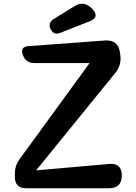

<svg xmlns="http://www.w3.org/2000/svg" viewBox="-20 -1000 723 1020"><path d="M119 0Q59 0 59 -60V-79Q59 -120 83 -153L456 -665H162Q116 -665 101 -709Q86 -752 132 -755L539 -785Q607 -789 617 -723L619 -709Q627 -654 592 -612L172 -95L560 -129Q627 -135 627 -68Q627 0 560 0ZM249 -845Q233 -877 264 -898L372 -965Q425 -1000 469 -954Q513 -908 454 -886L299 -825Q266 -812 249 -845Z"/></svg>

Font: MaokenZhuyuanTi
Style: Regular
Weight: 400
Designer: Fontworks Inc & LongZhuTi team: ZERO子、时光羊、荆南、频凡、刘鹏、Little White Dog、帆影Magmeta、奈白不弍、白日月球、ChaoTawei、雨三（排名不分先后）
Version: Version 1.000; 20230222